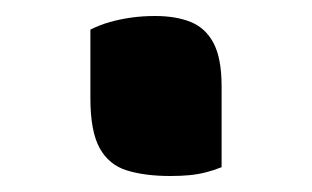

<svg xmlns="http://www.w3.org/2000/svg" viewBox="-20 -419 390 240"><path d="M257 -210Q247 -206 237 -203.5Q227 -201 216.5 -200Q206 -199 193 -199Q161 -199 138.5 -206Q116 -213 104.5 -234Q93 -255 93 -296V-382Q105 -388 117.5 -391.5Q130 -395 144 -397Q158 -399 174 -399Q200 -399 218.5 -391.5Q237 -384 247 -365Q257 -346 257 -311Z"/></svg>

Font: Recursive Casual
Style: Bold
Weight: 700
Version: Version 1.085